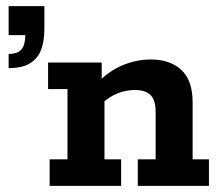

<svg xmlns="http://www.w3.org/2000/svg" viewBox="-20 -603 714 623"><path d="M8 -382V-428Q37 -428 49.5 -442.5Q62 -457 62 -489H8V-583H124V-510Q124 -470 113.5 -442Q103 -414 78 -398Q53 -382 8 -382ZM141 0V-86H199V-314H136V-400H310V-337L297 -335Q335 -374 379.5 -392Q424 -410 470 -410Q532 -410 568.5 -376Q605 -342 605 -271V-86H658V0H427V-86H485V-240Q485 -278 468.5 -294.5Q452 -311 417 -311Q390 -311 362.5 -300.5Q335 -290 308 -265L319 -298V-86H373V0Z"/></svg>

Font: Rokkitt SemiBold
Style: Bold
Weight: 700
Version: Version 3.103